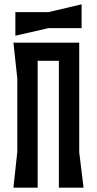

<svg xmlns="http://www.w3.org/2000/svg" viewBox="-20 -867 448 887"><path d="M357 -847 204 -811H51V-702L204 -737H357ZM346 -164V-670H42L60 -504V-166L42 0H154V-586H252V0H366Z"/></svg>

Font: BackOut Medium
Style: Regular
Weight: 500
Designer: Frank Adebiaye
Foundry: Velvetyne Type Foundry
Version: Version 2.000;hotconv 1.0.109;makeotfexe 2.5.65596